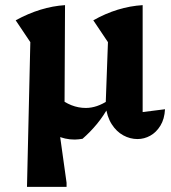

<svg xmlns="http://www.w3.org/2000/svg" viewBox="-20 -532 665 747"><path d="M535 -96 622 -107Q620 -69 604 -43Q588 -17 564.5 -4Q541 9 515 9Q486 9 459.5 -5.5Q433 -20 414.5 -49Q396 -78 391 -121L400 -368L343 -453Q437 -506 535 -512ZM85 195 98 -368 41 -453Q138 -506 233 -512L231 -102L206 -57L239 179V195ZM301 8Q294 9 286 10Q278 11 271 11Q192 11 139 -54L205 -155Q256 -112 314 -112Q357 -112 402 -142L405 -121Q383 -81 357 -49.5Q331 -18 301 8Z"/></svg>

Font: Piazzolla Thin ExtraBold
Style: Regular
Weight: 800
Version: Version 2.005